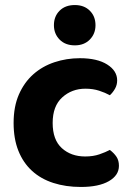

<svg xmlns="http://www.w3.org/2000/svg" viewBox="-20 -727 527 762"><path d="M319 -375Q265 -375 227 -340.5Q189 -306 189 -239Q189 -172 225.5 -139Q262 -106 318 -106Q350 -106 374.5 -114.5Q399 -123 416 -132Q433 -119 442.5 -104.5Q452 -90 452 -69Q452 -31 412 -8Q372 15 301 15Q241 15 191.5 -1Q142 -17 107 -49Q72 -81 53 -128.5Q34 -176 34 -239Q34 -304 55 -352Q76 -400 112 -432Q148 -464 196 -480Q244 -496 297 -496Q366 -496 405.5 -471Q445 -446 445 -408Q445 -390 436.5 -375Q428 -360 416 -349Q398 -359 373.5 -367Q349 -375 319 -375ZM359 -627Q359 -593 336.5 -570Q314 -547 277 -547Q239 -547 216.5 -570Q194 -593 194 -627Q194 -662 216.5 -684.5Q239 -707 277 -707Q314 -707 336.5 -684.5Q359 -662 359 -627Z"/></svg>

Font: Baloo Paaji 2
Style: Bold
Weight: 700
Designer: Shuchita Grover, Noopur Datye and Ek Type
Foundry: Ek Type
Version: Version 1.640;hotconv 1.0.111;makeotfexe 2.5.65597; ttfautoh